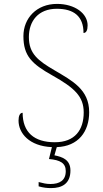

<svg xmlns="http://www.w3.org/2000/svg" viewBox="-20 -744 530 984"><path d="M242 220C298 220 341 197 341 130C341 74 299 60 259 52L271 10C382 6 437 -70 437 -169C437 -286 350 -330 259 -384C175 -433 128 -469 128 -554C128 -636 176 -699 271 -699C358 -699 408 -661 408 -575C422 -575 429 -589 429 -614C429 -675 364 -724 272 -724C167 -724 100 -650 100 -559C100 -458 142 -417 249 -357C363 -293 409 -249 409 -168C409 -78 364 -15 261 -15C155 -15 96 -66 96 -166C82 -166 75 -150 75 -126C75 -62 129 5 246 10L231 71C289 76 317 92 317 133C317 181 285 199 239 199C216 199 202 195 178 189V211C202 218 222 220 242 220Z"/></svg>

Font: Noto Serif Georgian Thin
Style: Regular
Weight: 100
Designer: Monotype Design Team, Akaki Razmadze
Foundry: Google LLC
Version: Version 2.003